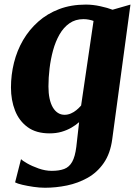

<svg xmlns="http://www.w3.org/2000/svg" viewBox="-20 -586 616 858"><path d="M481.5 36.5Q473 100 443.8 142.2Q414.5 184.5 371.8 208.5Q329 232.5 279.5 242.8Q230 253 181 253Q156.5 253 129.5 249Q102.5 245 80 239.8Q57.5 234.5 47.5 229L74 125Q79.5 131.5 101.2 144Q123 156.5 152.8 167Q182.5 177.5 211.5 177.5Q244.5 177.5 267 169Q289.5 160.5 302.5 137.2Q315.5 114 321 70.5L333.5 -40Q318 -26.5 298.5 -15.2Q279 -4 255 3Q231 10 201.5 10Q141.5 10 103.5 -17.8Q65.5 -45.5 47.2 -92Q29 -138.5 29 -195Q29 -251.5 42.5 -305.8Q56 -360 83.2 -406.8Q110.5 -453.5 150.8 -489.2Q191 -525 244.2 -545.2Q297.5 -565.5 363.5 -565.5Q395 -565.5 428.2 -558.2Q461.5 -551 483 -542.5L563 -565.5ZM398 -492.5Q388.5 -496 377 -498.2Q365.5 -500.5 353 -500.5Q317 -500.5 290.5 -482Q264 -463.5 246 -432Q228 -400.5 217.2 -361.2Q206.5 -322 201.5 -280.2Q196.5 -238.5 196.5 -199.5Q196.5 -169.5 201.5 -146Q206.5 -122.5 216 -106.2Q225.5 -90 238.8 -81.5Q252 -73 268.5 -73Q283 -73 296.5 -78.8Q310 -84.5 321.5 -94Q333 -103.5 342.5 -114.5Z"/></svg>

Font: Merriweather 24pt Black
Style: Italic
Weight: 900
Italic angle: -7.8°
Designer: Eben Sorkin
Foundry: Eben Sorkin
Version: Version 2.101